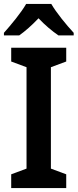

<svg xmlns="http://www.w3.org/2000/svg" viewBox="-23 -957 395 977"><path d="M238 -937H110C86 -894 32 -829 -3 -790V-777H75C105 -798 140 -829 173 -864C206 -829 242 -799 274 -777H352V-790C315 -830 263 -893 238 -937ZM314 0V-70L236 -99V-615L314 -644V-714H34V-644L112 -615V-99L34 -70V0Z"/></svg>

Font: Noto Sans Ethiopic SemiCondensed SemiBold
Style: Regular
Weight: 600
Width: 4
Designer: Monotype Design Team
Foundry: Monotype Imaging Inc.
Version: Version 2.102